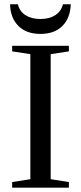

<svg xmlns="http://www.w3.org/2000/svg" viewBox="-20 -866 373 886"><path d="M213.9 -39.1 297.9 -25.9V0H36.1V-25.9L120.1 -39.1V-616.2L36.1 -628.9V-654.8H297.9V-628.9L213.9 -616.2ZM166.5 -709.5Q101.1 -709.5 64.5 -746.8Q27.8 -784.2 26.4 -846.2H62.5Q70.3 -813.5 97.9 -795.9Q125.5 -778.3 166.5 -778.3Q207.5 -778.3 234.9 -795.9Q262.2 -813.5 270.5 -846.2H306.6Q304.2 -782.2 267.6 -745.8Q231 -709.5 166.5 -709.5Z"/></svg>

Font: Tinos
Style: Regular
Weight: 400
Designer: Steve Matteson
Foundry: Monotype Imaging Inc.
Version: Version 1.23